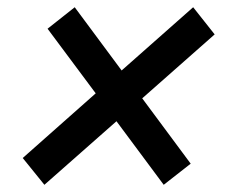

<svg xmlns="http://www.w3.org/2000/svg" viewBox="-20 -600 626 528"><path d="M102.1 -91.8 42.5 -165.5 243.2 -343.3 110.8 -521 185.5 -580.1 314.5 -406.2 511.2 -580.1 570.3 -505.4 371.1 -329.6 504.4 -149.9 430.2 -91.8 300.3 -266.6Z"/></svg>

Font: Cascadia Code NF
Style: Italic
Weight: 400
Italic angle: -10°
Monospace: yes
Designer: Aaron Bell
Foundry: Saja Typeworks
Version: Version 2404.023; ttfautohint (v1.8.4)